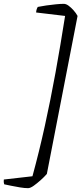

<svg xmlns="http://www.w3.org/2000/svg" viewBox="-54 -814 438 1000"><path d="M92 166Q74 166 50 162Q26 158 4 153.5Q-18 149 -32 146Q-33 143 -34 137.5Q-35 132 -34 121L115 104Q150 -24 179.5 -158Q209 -292 235 -435Q261 -578 285 -731L134 -749Q135 -760 137.5 -767Q140 -774 143 -778Q162 -782 186.5 -785.5Q211 -789 236 -791.5Q261 -794 278 -794Q290 -794 303 -784.5Q316 -775 329 -760.5Q342 -746 350 -731L190 92Q176 108 157.5 124.5Q139 141 121.5 153.5Q104 166 92 166Z"/></svg>

Font: Texturina Medium 12pt ExtraLight
Style: Italic
Weight: 250
Italic angle: -11°
Version: Version 1.002